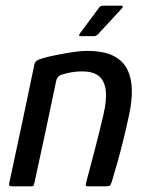

<svg xmlns="http://www.w3.org/2000/svg" viewBox="-20 -655 521 675"><path d="M21 0Q18 0 14.5 -1.5Q11 -3 12 -9Q35 -114 57 -219Q79 -324 101 -429Q103 -437 109 -441.5Q115 -446 133 -451Q146 -455 173 -460.5Q200 -466 230.5 -471Q261 -476 286 -476Q345 -476 379 -458.5Q413 -441 428 -410Q443 -379 443.5 -338.5Q444 -298 434 -252Q425 -209 414 -164.5Q403 -120 392 -81Q381 -42 373 -16Q369 -4 365.5 -2Q362 0 352 0H288Q279 0 282 -9Q283 -14 288.5 -35Q294 -56 302 -85.5Q310 -115 318 -147Q326 -179 333 -207Q340 -235 344 -253Q356 -306 351.5 -339Q347 -372 327 -388Q307 -404 269 -404Q249 -404 231.5 -401Q214 -398 199 -393Q192 -392 185.5 -386Q179 -380 177 -368Q159 -282 140 -192.5Q121 -103 101 -12Q100 -8 98.5 -4Q97 0 92 0ZM264 -528Q258 -528 258 -530.5Q258 -533 262 -539L329 -629Q333 -635 345 -635H406Q410 -635 411.5 -632.5Q413 -630 408 -625L323 -533Q319 -530 316.5 -529Q314 -528 308 -528Z"/></svg>

Font: Glory Medium
Style: Italic
Weight: 500
Italic angle: -12°
Version: Version 1.011